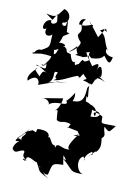

<svg xmlns="http://www.w3.org/2000/svg" viewBox="-116 -1101 917 1278"><g transform="rotate(10 342.5 -462.0)"><path d="M303 -123C276 -119 265 -208 251 -151C268 -192 244 -213 175 -210L168 -186L145 -196L95 -175C123 -158 71 -151 82 -118C45 -147 22 -84 127 -203C91 -147 1 -94 70 -109C15 -69 42 -19 33 -57C55 -9 83 -58 112 -51C126 -37 89 -20 141 10C79 -17 143 38 135 -4C145 -35 206 21 206 6C249 74 213 57 302 103C227 53 294 65 227 34C243 29 260 88 296 77C314 0 309 -2 383 -4C390 3 374 -44 377 -67C383 -56 420 -19 371 -50C465 29 426 33 526 35C482 30 461 -59 507 -82C554 -33 474 -67 559 -123C582 -95 551 -113 541 -90C580 -130 586 -134 586 -127C618 -160 609 -192 606 -223C636 -247 612 -256 611 -302C652 -264 646 -271 685 -319C575 -323 587 -309 586 -365C556 -388 503 -396 536 -358C553 -411 506 -439 448 -437C547 -358 556 -416 540 -393C578 -393 577 -348 507 -353C519 -407 506 -442 440 -450C471 -411 457 -412 459 -483C479 -460 463 -474 464 -572C483 -549 481 -574 498 -602C512 -590 482 -634 563 -595C480 -647 545 -613 531 -628C539 -651 517 -741 491 -650C504 -692 520 -741 435 -662C495 -670 442 -695 406 -768C454 -781 407 -772 436 -722C377 -678 409 -753 370 -683C320 -668 362 -639 342 -686C353 -716 328 -650 306 -739C253 -750 296 -749 259 -780C186 -771 244 -688 147 -729C202 -711 182 -688 143 -636C105 -646 145 -611 158 -652C165 -595 152 -618 92 -626C96 -640 126 -610 215 -565C139 -609 146 -599 125 -554C133 -561 66 -603 104 -606C99 -603 36 -552 54 -515C119 -580 136 -513 126 -499L252 -543L318 -546C210 -539 200 -529 185 -520C248 -560 195 -618 243 -603C210 -541 269 -577 224 -548C288 -556 319 -586 385 -607C342 -610 411 -602 380 -588C409 -616 373 -563 411 -624C447 -585 445 -600 416 -582C451 -572 481 -568 454 -538C449 -476 445 -434 383 -434C358 -426 390 -440 380 -490C333 -412 322 -436 337 -420C342 -387 265 -423 215 -381C231 -380 213 -425 167 -417L308 -440C304 -400 286 -361 266 -351C295 -363 281 -358 291 -290C327 -270 326 -299 387 -280C365 -235 378 -268 378 -258C353 -256 359 -259 472 -235C439 -243 499 -187 516 -138C529 -213 496 -270 466 -285C473 -263 407 -271 459 -216C414 -201 404 -202 450 -221C422 -180 379 -124 408 -112C357 -101 322 -155 312 -107L305 -123ZM415 -939C436 -980 374 -927 335 -944C317 -930 327 -995 366 -982C321 -947 377 -903 342 -946C371 -868 298 -900 352 -834C372 -824 343 -777 288 -749C388 -830 311 -816 351 -747C310 -735 380 -738 387 -733C462 -746 402 -770 446 -736C538 -739 520 -778 532 -763C568 -711 576 -722 586 -766C505 -773 539 -843 546 -800C499 -886 526 -886 471 -929C526 -949 466 -952 518 -925C501 -949 524 -970 466 -881L389 -981ZM179 -939C183 -920 132 -903 141 -938C89 -943 76 -847 118 -880C101 -831 142 -823 163 -846C158 -746 168 -769 91 -722C161 -710 95 -761 67 -710C82 -712 35 -703 60 -699C116 -709 110 -711 193 -701C209 -666 182 -769 197 -747C237 -768 270 -773 248 -779C279 -792 235 -806 217 -799C247 -859 212 -833 274 -872C244 -887 261 -854 248 -961C233 -885 245 -904 256 -947C237 -883 193 -938 228 -938C262 -943 269 -1008 213 -1027C169 -972 172 -958 99 -977L147 -942L174 -986Z"/></g></svg>

Font: Hussar Lance
Style: Regular
Weight: 700
Foundry: Cannot Into Space Fonts, PlusOne Fonts
Version: Version 2.27